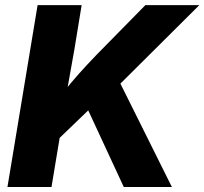

<svg xmlns="http://www.w3.org/2000/svg" viewBox="-20 -748 817 768"><path d="M162.6 -142.6 180.7 -307.6Q209.5 -348.1 236.6 -382.6Q263.7 -417 294.7 -451.9Q325.7 -486.8 366.2 -528.8L561.5 -727.5H777.3L411.1 -363.3L396.5 -367.7ZM9.8 0 130.4 -727.5H306.6L277.3 -548.8L242.2 -352.1L230.5 -268.1L186 0ZM475.1 0 330.6 -311.5 448.7 -439.5 667.5 0Z"/></svg>

Font: Inter 18pt ExtraBold
Style: Italic
Weight: 800
Italic angle: -9.3988°
Designer: Rasmus Andersson
Foundry: rsms
Version: Version 4.001;git-66647c0bb